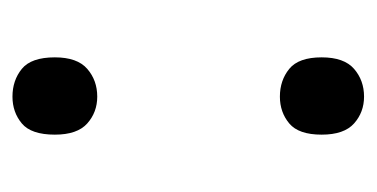

<svg xmlns="http://www.w3.org/2000/svg" viewBox="-168 -422 604 308"><g transform="rotate(-90 134.0 -268.0)"><path d="M72 -482Q72 -520 90 -535Q108 -550 133 -550Q159 -550 177.5 -535Q196 -520 196 -482Q196 -446 177.5 -430Q159 -414 133 -414Q108 -414 90 -430Q72 -446 72 -482ZM72 -54Q72 -91 90 -106Q108 -121 133 -121Q159 -121 177.5 -106Q196 -91 196 -54Q196 -18 177.5 -2Q159 14 133 14Q108 14 90 -2Q72 -18 72 -54Z"/></g></svg>

Font: Noto Sans Takri
Style: Regular
Weight: 400
Designer: Monotype Design Team
Foundry: Monotype Imaging Inc.
Version: Version 2.003; ttfautohint (v1.8.4.7-5d5b)